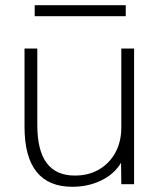

<svg xmlns="http://www.w3.org/2000/svg" viewBox="-20 -706 625 736"><path d="M257 10Q166 10 120 -47.5Q74 -105 74 -220V-520H123V-227Q123 -129 159 -81Q195 -33 267 -33Q320 -33 360 -56.5Q400 -80 422.5 -121.5Q445 -163 445 -217V-520H494V0H445L444 -84H445Q420 -40 369.5 -15Q319 10 257 10ZM113 -644V-686H462V-644Z"/></svg>

Font: M PLUS 2 Light
Style: Regular
Weight: 300
Designer: Coji Morishita
Foundry: UNDERFOREST DESIGN
Version: Version 1.001